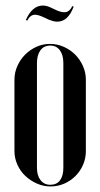

<svg xmlns="http://www.w3.org/2000/svg" viewBox="-20 -662 361 691"><path d="M160 -504Q186 -504 209.5 -493.5Q233 -483 250.5 -465.5Q268 -448 278.5 -424.5Q289 -401 289 -375V-118Q289 -92 279 -69Q269 -46 251.5 -28.5Q234 -11 211 -1Q188 9 162 9Q136 9 112.5 -1.5Q89 -12 71 -29Q53 -46 42.5 -69.5Q32 -93 32 -118V-375Q32 -401 42.5 -424.5Q53 -448 70.5 -465.5Q88 -483 111 -493.5Q134 -504 160 -504ZM161 -498Q138 -498 125.5 -481Q113 -464 113 -435V-58Q113 -30 126 -13.5Q139 3 161 3Q184 3 196 -13Q208 -29 208 -58V-435Q208 -464 195.5 -481Q183 -498 161 -498ZM78 -588 73 -590Q96 -642 134 -642Q147 -642 160 -636L186 -624Q200 -618 212 -618Q230 -618 240 -640L245 -638Q225 -584 186 -584Q179 -584 171.5 -586Q164 -588 156 -591L139 -599Q118 -609 106 -609Q89 -609 78 -588Z"/></svg>

Font: Moniqa SemBd Narrow Display
Style: Regular
Weight: 600
Width: 4
Designer: Rajesh Rajput
Foundry: Rajesh Rajput
Version: Version 1.000